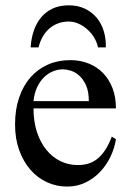

<svg xmlns="http://www.w3.org/2000/svg" viewBox="-20 -687 484 722"><path d="M416 -163.6Q411.1 -130.9 396 -98.9Q380.9 -66.9 357.4 -41.7Q334 -16.6 302.2 -1Q270.5 14.6 231.9 14.6Q192.4 14.6 156.7 -1.7Q121.1 -18.1 94.5 -48.6Q67.9 -79.1 52.2 -122.3Q36.6 -165.5 36.6 -218.8Q36.6 -275.4 52 -320.3Q67.4 -365.2 95 -396.5Q122.6 -427.7 160.6 -444.3Q198.7 -460.9 244.1 -460.9Q281.2 -460.9 312.7 -448.5Q344.2 -436 367.2 -412.6Q390.1 -389.2 403.1 -355.5Q416 -321.8 416 -279.3H106Q106 -229.5 119.1 -189.9Q132.3 -150.4 154.8 -123Q177.2 -95.7 206.8 -81.3Q236.3 -66.9 269 -66.4Q291 -65.9 309.8 -71Q328.6 -76.2 344.7 -88.6Q360.8 -101.1 374.8 -121.8Q388.7 -142.6 400.4 -173.3ZM314 -306.6Q314 -343.8 303.2 -366.9Q292.5 -390.1 277.3 -403.3Q262.2 -416.5 245.6 -421.4Q229 -426.3 216.8 -426.3Q197.3 -426.3 178.5 -418.5Q159.7 -410.6 144.5 -395.5Q129.4 -380.4 119.1 -357.9Q108.9 -335.4 106 -306.6ZM348.6 -508.8Q344.2 -529.3 333.3 -546.9Q322.3 -564.5 307.1 -577.6Q292 -590.8 274.4 -598.4Q256.8 -606 238.8 -606Q215.8 -606 197 -598.6Q178.2 -591.3 163.8 -578.1Q149.4 -564.9 139.6 -547.1Q129.9 -529.3 125 -508.8H95.2Q97.2 -541.5 106.7 -570.3Q116.2 -599.1 133.8 -620.6Q151.4 -642.1 177.2 -654.5Q203.1 -667 238.8 -667Q272.5 -667 298.8 -654.5Q325.2 -642.1 343.3 -620.6Q361.3 -599.1 370.1 -570.3Q378.9 -541.5 377.9 -508.8Z"/></svg>

Font: Doulos SIL Viet
Style: Regular
Weight: 400
Designer: Walt Agee, Victor Gaultney, Peter Martin, Debbi Hosken, Becca Hirsbrunner
Foundry: SIL International
Version: Version 5.000